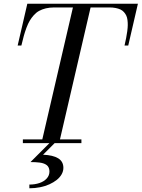

<svg xmlns="http://www.w3.org/2000/svg" viewBox="-20 -770 762 1033"><path d="M103 -20H207.6L372.4 -730H272Q247.2 -730 226.8 -725.1Q206.4 -720.1 190.8 -711.6Q175.2 -703.1 162.3 -688.8Q149.4 -674.4 140.1 -658.8Q130.8 -643.2 122.3 -620.5Q113.9 -597.8 107.9 -576.2Q101.9 -554.8 95 -525H75L127 -750H722L670 -525H650Q655.2 -548 658.7 -565.6Q662.1 -583.1 664.7 -601.9Q667.2 -620.8 667.4 -634.7Q667.6 -648.6 665.8 -662.6Q664 -676.6 659.3 -686.4Q654.6 -696.2 646.9 -704.9Q639.2 -713.6 628.1 -718.9Q616.9 -724.1 601.6 -727.1Q586.4 -730 567 -730H467.4L302.6 -20H418V0H274L211.6 62.4Q265.4 64.6 293.2 81.8Q321 99 321 133Q321 150.8 311.8 167.4Q302.5 184.1 285.6 197.7Q268.6 211.2 246.1 221.5Q223.6 231.8 195.7 237.4Q167.8 243 138 243V223Q167.8 223 192.1 214.8Q216.5 206.6 231.2 190.5Q246 174.4 246 153Q246 143.9 243.7 136.6Q241.4 129.4 237.2 124.1Q233 118.8 226.2 114.9Q219.5 111 211.5 108.5Q203.5 106 192.6 104.6Q181.6 103.1 170.2 102.6Q158.8 102 144 102L246 0H103Z"/></svg>

Font: Bodoni* 11
Style: Italic
Weight: 400
Italic angle: -13°
Version: Version 1.002